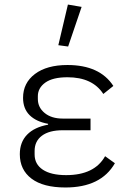

<svg xmlns="http://www.w3.org/2000/svg" viewBox="-20 -810 561 842"><path d="M278.8 -606 235.8 -611.8 277.8 -790 337.9 -779.8ZM267.1 12.2Q169.4 12.2 118.2 -26.6Q66.9 -65.4 66.9 -133.8Q66.9 -186.5 98.9 -219.5Q130.9 -252.4 190.9 -263.2V-267.1Q138.7 -276.4 109.9 -304.9Q81.1 -333.5 81.1 -380.9Q81.1 -446.3 133.3 -485.6Q185.5 -524.9 275.9 -524.9Q417.5 -524.9 477.1 -433.1L433.1 -397.9Q385.7 -471.2 275.9 -471.2Q211.4 -471.2 178.7 -447.8Q146 -424.3 146 -388.2V-376Q146 -338.9 175.8 -314.5Q205.6 -290 254.9 -290H377V-238.8H254.9Q195.8 -238.8 163.8 -214.8Q131.8 -190.9 131.8 -147.9V-132.8Q131.8 -89.8 167.7 -65.9Q203.6 -42 270 -42Q394.5 -42 440.9 -125L483.9 -94.2Q422.9 12.2 267.1 12.2Z"/></svg>

Font: Anuphan Light
Style: Regular
Weight: 300
Designer: Mike Abbink, Paul van der Laan, Pieter van Rosmalen, Mint Tantisuwanna
Foundry: Bold Monday; Cadson Demak
Version: Version 3.002;hotconv 1.0.109;makeotfexe 2.5.65596